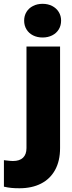

<svg xmlns="http://www.w3.org/2000/svg" viewBox="-82 -772 376 1005"><path d="M237.8 -664.1Q237.8 -638.2 225.6 -618.2Q213.4 -598.1 191.2 -586.9Q168.9 -575.7 141.1 -575.7Q112.8 -575.7 90.8 -586.9Q68.8 -598.1 56.6 -618.2Q44.4 -638.2 44.4 -664.1Q44.4 -689.5 56.6 -709.5Q68.8 -729.5 90.8 -740.7Q112.8 -752 141.1 -752Q168.9 -752 190.9 -740.7Q212.9 -729.5 225.3 -709.5Q237.8 -689.5 237.8 -664.1ZM232.4 3.4Q232.4 70.3 206.5 117.4Q180.7 164.6 132.8 189Q85 213.4 20 213.4Q-3.9 213.4 -22 211.7Q-40 210 -61.5 205.1V66.4L-49.3 67.9Q-25.9 70.8 -14.2 70.8Q20.5 70.8 38.6 53.5Q56.6 36.1 56.6 3.4V-528.3H232.4Z"/></svg>

Font: Heebo Black
Style: Regular
Weight: 900
Designer: Oded Ezer
Foundry: Meir Sadan
Version: Version 2.001; ttfautohint (v1.5.14-ce02) -l 8 -r 50 -G 200 